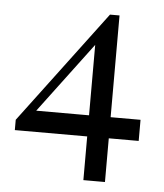

<svg xmlns="http://www.w3.org/2000/svg" viewBox="-44 -461 526 614"><g transform="rotate(5 219.0 -153.5)"><path d="M13.7 -26.6V-59.7L284.7 -421L305.6 -400L66.1 -80.6L58.1 -94.4H411.3V-26.6ZM246 113.7V-333.1L284.7 -421H315.3V113.7Z"/></g></svg>

Font: Playfair
Style: Regular
Weight: 400
Designer: Claus Eggers Sørensen
Foundry: Claus Eggers Sørensen
Version: Version 2.001;gftools[0.9.30]